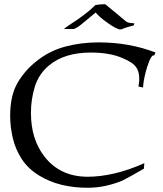

<svg xmlns="http://www.w3.org/2000/svg" viewBox="-20 -873 767 906"><path d="M394 13Q259 13 166 -44Q113 -76 83 -122Q53 -168 40.5 -221Q28 -274 28 -327Q28 -422 62.5 -481.5Q97 -541 153 -585Q213 -633 287.5 -653Q362 -673 445 -673Q591 -673 714 -625L707 -611Q694 -618 674 -556Q659 -506 656 -472Q656 -468 655 -460L633 -465Q635 -473 635.5 -479Q636 -485 637 -491Q639 -532 623 -555Q608 -578 558 -599Q498 -625 408 -625Q284 -625 211 -564Q163 -524 144.5 -464.5Q126 -405 126 -340Q126 -216 190 -134Q264 -39 394 -39Q453 -39 520 -54.5Q587 -70 661 -103L659 -77Q617 -53 592 -39Q567 -25 558 -21Q476 13 394 13ZM547 -734Q540 -734 524.5 -742Q509 -750 492 -762Q464 -782 453 -792Q442 -802 434 -811Q431 -816 428 -811Q386 -777 367.5 -761Q349 -745 331 -737Q329 -736 323.5 -736Q318 -736 311 -736Q302 -736 293 -736Q284 -736 282 -737Q296 -748 321.5 -764.5Q347 -781 376 -802.5Q405 -824 430 -849Q440 -851 451 -852Q462 -853 470 -853Q477 -853 478 -852L534 -806Q549 -793 560.5 -783.5Q572 -774 576 -771Q583 -766 595 -764.5Q607 -763 614 -763L611 -753Q601 -751 583 -745.5Q565 -740 554 -735Q552 -734 547 -734Z"/></svg>

Font: Luxurious Roman
Style: Regular
Weight: 400
Designer: Robert E. Leuschke
Foundry: Robert E. Leuschke
Version: Version 1.010; ttfautohint (v1.8.3)